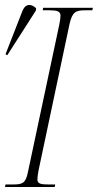

<svg xmlns="http://www.w3.org/2000/svg" viewBox="-40 -745 390 765"><path d="M-11 -525 103 -703 104 -712C87 -729 63 -733 50 -703L-18 -529ZM-20 0H178L180 -10H155C125 -10 109 -12 109 -30C109 -37 111 -54 114 -68L237 -649C248 -698 262 -704 300 -704H328L330 -714H132L130 -704H157C187 -704 201 -700 201 -683C201 -675 200 -665 196 -646L71 -58C62 -14 49 -10 10 -10H-18Z"/></svg>

Font: Noto Serif Display ExtraCondensed ExtraLight
Style: Italic
Weight: 200
Width: 2
Italic angle: -12°
Designer: Monotype Design Team
Foundry: Monotype Imaging Inc.
Version: Version 2.009